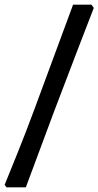

<svg xmlns="http://www.w3.org/2000/svg" viewBox="-42 -695 423 825"><path d="M190 -215 69 110H-14L-22 99Q-10 70 30.5 -30.5Q71 -131 106 -226L272 -675H351L361 -661Q343 -614 292.5 -483.5Q242 -353 190 -215Z"/></svg>

Font: Alegreya
Style: Bold Italic
Weight: 700
Italic angle: -7°
Designer: Juan Pablo del Peral
Foundry: Huerta Tipografica
Version: Version 2.007; ttfautohint (v1.6)